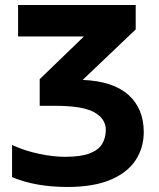

<svg xmlns="http://www.w3.org/2000/svg" viewBox="-20 -734 631 764"><path d="M520 -714V-617L309 -416Q430 -411 491 -356.5Q552 -302 552 -208Q552 -146 519.5 -96.5Q487 -47 419.5 -18.5Q352 10 248 10Q122 10 28 -29V-157Q78 -134 135 -122Q192 -110 239 -110Q301 -110 336.5 -123.5Q372 -137 386.5 -161.5Q401 -186 401 -217Q401 -261 355.5 -287Q310 -313 198 -313H138V-419L314 -589H52V-714Z"/></svg>

Font: Noto Sans
Style: Bold
Weight: 700
Designer: Monotype Design Team
Foundry: Monotype Imaging Inc.
Version: Version 2.000;GOOG;noto-source:20170915:90ef993387c0; ttfaut